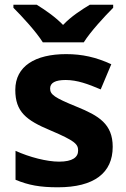

<svg xmlns="http://www.w3.org/2000/svg" viewBox="-20 -879 537 816"><path d="M162 -699H336C364 -744 425 -810 461 -846V-859H362C327 -838 282 -809 248 -773C213 -809 171 -837 136 -859H37V-846C74 -809 134 -744 162 -699ZM459 -255C459 -352 400 -387 307 -425C211 -464 193 -477 193 -503C193 -527 215 -539 259 -539C308 -539 354 -522 408 -499L453 -606C388 -636 329 -649 261 -649C130 -649 45 -598 45 -497C45 -404 91 -368 194 -325C300 -280 312 -266 312 -239C312 -211 289 -192 231 -192C179 -192 105 -211 46 -238V-115C101 -92 150 -83 226 -83C380 -83 459 -144 459 -255Z"/></svg>

Font: Noto Sans Kannada UI
Style: Bold
Weight: 700
Designer: Jelle Bosma - Monotype Design Team
Foundry: Monotype Imaging Inc.
Version: Version 2.005